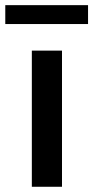

<svg xmlns="http://www.w3.org/2000/svg" viewBox="-27 -714 356 734"><path d="M94.7 -520.5H210V0H94.7ZM-6.8 -694.3H309.6V-622.1H-6.8Z"/></svg>

Font: Reddit Sans Chocolate SemiBold
Style: Regular
Weight: 600
Designer: Stephen Hutchings
Foundry: Reddit
Version: Version 1.011